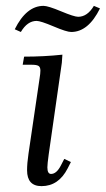

<svg xmlns="http://www.w3.org/2000/svg" viewBox="-20 -634 364 661"><path d="M30.8 -533.2Q70.8 -613.8 129.9 -613.8Q145.5 -613.8 190.4 -595Q235.4 -576.2 249 -576.2Q280.8 -576.2 303.2 -613.8L324.2 -605Q284.2 -523.9 225.1 -523.9Q209.5 -523.9 164.6 -543Q119.6 -562 106 -562Q74.2 -562 51.8 -523.9ZM58.1 -411.1 63 -439Q131.8 -439 194.8 -445.8L192.9 -418L147.9 -104Q143.1 -68.8 143.1 -58.1Q143.1 -35.2 155.8 -35.2Q174.8 -35.2 189.9 -64.9L201.2 -86.9L224.1 -76.2L212.9 -54.2Q181.6 6.8 123 6.8Q73.2 6.8 73.2 -47.9Q73.2 -71.8 78.1 -105L116.2 -363.8Q119.1 -380.9 119.1 -391.1Q119.1 -402.8 112.8 -407Q106.4 -411.1 88.9 -411.1Z"/></svg>

Font: Dihjauti
Style: Italic
Weight: 400
Italic angle: -9°
Designer: T. Christopher White
Version: Version 3.0.0